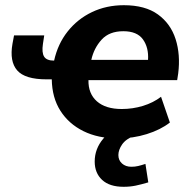

<svg xmlns="http://www.w3.org/2000/svg" viewBox="-20 -521 718 738"><path d="M433 11Q357 11 300.5 -17Q244 -45 212 -95.5Q180 -146 179 -216H159Q76 -216 46 -250.5Q16 -285 28 -353L34 -385H150L145 -352Q140 -319 149.5 -303.5Q159 -288 188 -288Q202 -352 240 -400Q278 -448 333.5 -474.5Q389 -501 456 -501Q538 -501 587 -465.5Q636 -430 655 -370.5Q674 -311 665 -239L661 -213H320Q319 -161 352.5 -131.5Q386 -102 448 -102Q490 -102 529.5 -114Q569 -126 599 -149L633 -50Q597 -22 544 -5.5Q491 11 433 11ZM454 -401Q400 -401 370.5 -368.5Q341 -336 331 -291H549Q552 -338 529.5 -369.5Q507 -401 454 -401ZM455 197Q401 197 372.5 170.5Q344 144 344 100Q344 51 377 12Q410 -27 460 -45L498 0Q464 13 449.5 34Q435 55 435 75Q435 95 449 107.5Q463 120 485 120Q499 120 511.5 117Q524 114 539 109L550 180Q523 188 501.5 192.5Q480 197 455 197Z"/></svg>

Font: Nunito Sans ExtraBold
Style: Italic
Weight: 800
Italic angle: -9°
Designer: Vernon Adams
Foundry: Vernon Adams
Version: Version 3.006; ttfautohint (v1.8.3)